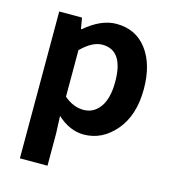

<svg xmlns="http://www.w3.org/2000/svg" viewBox="-116 -668 875 978"><g transform="rotate(15 322.0 -179.5)"><path d="M79.1 214.8V-559.6H199.2L209 -502H212.9Q297.9 -574.2 377.9 -574.2Q480.5 -574.2 539.1 -496.6Q597.7 -418.9 597.7 -289.1Q597.7 -150.4 527.8 -68.4Q458 13.7 360.4 13.7Q287.1 13.7 220.7 -46.9L224.6 44.9V214.8ZM447.3 -287.1Q447.3 -453.1 335.9 -453.1Q283.2 -453.1 224.6 -394.5V-149.4Q273.4 -107.4 327.1 -107.4Q380.9 -107.4 414.1 -153.3Q447.3 -199.2 447.3 -287.1Z"/></g></svg>

Font: Bpmf Zihi Sans Bold
Style: Bold
Weight: 700
Foundry: But Ko
Version: Version 1.320